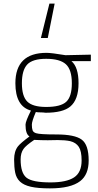

<svg xmlns="http://www.w3.org/2000/svg" viewBox="-20 -802 541 1061"><path d="M244 -592H206L253 -782H282ZM256 239Q190 239 150.5 230Q111 221 90.5 201.5Q70 182 64 152Q58 122 58 80Q58 34 79 7Q94 -12 143 -48Q121 -61 121 -113Q121 -131 151 -191Q65 -214 65 -342Q65 -510 237 -510Q264 -510 342 -497L482 -500V-464H375Q414 -431 414 -342Q414 -251 368 -213Q327 -179 232 -179Q218 -181 203 -181Q187 -181 178 -183Q156 -132 156 -113Q156 -93 160 -82Q164 -71 179 -66Q199 -59 292 -59Q393 -59 431.5 -30.5Q470 -2 470 85Q470 163 423 199Q371 239 256 239ZM259 206Q347 206 389 178.5Q431 151 431 85Q431 33 415.5 9.5Q400 -14 368 -22Q340 -28 299 -28L244 -27Q210 -27 169 -29Q122 3 110 21Q94 43 94 79Q94 154 126.5 180Q159 206 259 206ZM235 -211Q315 -211 346 -239.5Q377 -268 377 -342Q377 -417 344 -447Q311 -477 235 -477Q160 -477 130.5 -445.5Q101 -414 101 -342Q101 -270 131 -240.5Q161 -211 235 -211Z"/></svg>

Font: Storia Sans Thin
Style: Regular
Weight: 100
Designer: Accademia di Belle Arti di Urbino and others
Foundry: Accademia di Belle Arti di Urbino and others.
Version: Version 60.001;May 25, 2020;FontCreator 12.0.0.2522 64-bit